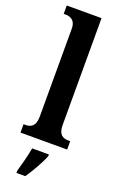

<svg xmlns="http://www.w3.org/2000/svg" viewBox="-184 -809 677 1079"><g transform="rotate(20 154.5 -269.5)"><path d="M15 0H294V-50H284C251 -50 223 -62 223 -121V-760H15V-710H26C49 -710 86 -702 86 -647V-121C86 -62 57 -50 26 -50H15ZM71 208V221H124C153 179 191 113 207 71V61H107C99 106 83 167 71 208Z"/></g></svg>

Font: Noto Serif Bengali Condensed
Style: Bold
Weight: 700
Width: 3
Designer: Juan Bruce, Universal Thirst, Indian Type Foundry and the Monotype Design Team.
Foundry: Monotype Imaging Inc.
Version: Version 2.003